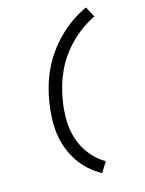

<svg xmlns="http://www.w3.org/2000/svg" viewBox="-144 -926 888 1172"><g transform="rotate(-15 300.0 -340.0)"><path d="M352 161Q311 139 275.5 107.5Q240 76 214 37Q188 -2 171 -46.5Q154 -91 147 -139.5Q140 -188 142 -238.5Q144 -289 152 -340Q160 -391 175 -441.5Q190 -492 213 -540.5Q236 -589 268 -633.5Q300 -678 339 -717Q378 -756 423.5 -787.5Q469 -819 518 -841L553 -775Q510 -754 470 -725.5Q430 -697 396 -662.5Q362 -628 334 -588Q306 -548 286.5 -505Q267 -462 254 -417.5Q241 -373 234 -328Q223 -264 225 -201Q227 -138 246.5 -81.5Q266 -25 303.5 21Q341 67 392 97Z"/></g></svg>

Font: Iosevka Plex Etoile
Style: Italic
Weight: 400
Italic angle: -9°
Designer: Belleve Invis
Foundry: Belleve Invis
Version: Version 25.1.1; ttfautohint (v1.8.4)